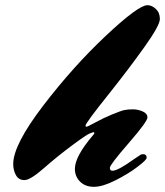

<svg xmlns="http://www.w3.org/2000/svg" viewBox="-20 -691 637 741"><path d="M269 -39Q269 -87 338 -168Q344 -174 344 -177.5Q344 -181 342 -181Q340 -181 327.5 -176.5Q315 -172 259 -130.5Q203 -89 150 -42.5Q97 4 74.5 4Q52 4 41.5 -15Q31 -34 31 -58Q31 -132 146.5 -283Q262 -434 388 -552.5Q514 -671 549 -671Q566 -671 581.5 -656.5Q597 -642 597 -617.5Q597 -593 537 -509Q477 -425 403 -332Q310 -216 310 -206Q310 -202 314 -202Q318 -202 348 -218.5Q378 -235 413 -249.5Q448 -264 461.5 -266.5Q475 -269 493.5 -269Q512 -269 530.5 -261Q549 -253 549 -237.5Q549 -222 476.5 -138.5Q404 -55 404 -43.5Q404 -32 414 -32Q435 -32 496 -76Q519 -92 523 -94Q527 -96 532 -96Q546 -96 546 -82Q546 -74 510.5 -47Q475 -20 425.5 5Q376 30 342.5 30Q309 30 289 10Q269 -10 269 -39Z"/></svg>

Font: Mrs Sheppards
Style: Regular
Weight: 400
Version: Version 1.000